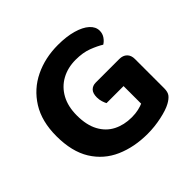

<svg xmlns="http://www.w3.org/2000/svg" viewBox="-159 -790 972 972"><g transform="rotate(-45 327.5 -304.0)"><path d="M599 -297.6V-87.8Q599 -61.2 588.2 -47.1Q577.4 -32.9 554.4 -20.3Q527.4 -5.3 477.1 5.5Q426.9 16.3 376.6 16.3Q281.6 16.3 205.5 -17Q129.4 -50.4 85.4 -121Q41.5 -191.7 41.5 -302.3Q41.5 -408 86.3 -479.5Q131.1 -551 206.3 -587.3Q281.6 -623.6 373.5 -623.6Q434.5 -623.6 479.8 -610.6Q525.1 -597.7 549.7 -575.4Q574.4 -553.1 574.4 -524.8Q574.4 -503.9 563.1 -487.5Q551.8 -471 536.8 -462.1Q511.2 -478.1 473.5 -492.6Q435.8 -507.1 383.8 -507.1Q327.4 -507.1 283 -482.8Q238.6 -458.4 213.7 -412.8Q188.8 -367.2 188.8 -303Q188.8 -234.2 213.4 -188.9Q237.9 -143.6 281 -121.6Q324.1 -99.6 378.9 -99.6Q405.7 -99.6 427.5 -104.6Q449.2 -109.6 461.3 -115.3V-241.2H339.3Q334.3 -250.2 329.7 -264.9Q325 -279.7 325 -296.3Q325 -325.8 338.6 -339.6Q352.3 -353.4 374.5 -353.4H542.8Q568.8 -353.4 583.9 -338.6Q599 -323.8 599 -297.6Z"/></g></svg>

Font: Baloo Tamma 2
Style: Regular
Weight: 400
Designer: Divya Kowshik, Shuchita Grover and Ek Type
Foundry: Ek Type
Version: Version 1.700